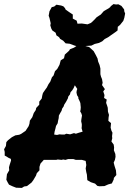

<svg xmlns="http://www.w3.org/2000/svg" viewBox="-50 -906 649 939"><path d="M57 13 29 12 11 5 -6 -3 -13 -15 -19 -27 -16 -54 -5 -73 -6 -88 -3 -99 4 -121 3 -129 -8 -134 -19 -141 -27 -145V-163L-30 -176L-21 -192L-19 -211L-11 -220L8 -235L25 -244L44 -247L53 -251L75 -266L90 -289L94 -301L96 -316L108 -333L115 -353L125 -368L127 -378L142 -394V-409L154 -424L157 -440L160 -451L171 -467L179 -478L187 -494L196 -507L204 -528L212 -537L219 -558L230 -569L241 -589L247 -611L263 -621L267 -639L288 -658L292 -665L312 -673L324 -681L336 -680L361 -683L374 -679L386 -676L396 -667L408 -656L419 -636L427 -620L430 -605L437 -588L441 -571V-559V-543L444 -531L449 -519L452 -501L449 -490L463 -470L455 -459L461 -441L459 -427L472 -419L469 -403L474 -389L477 -379L478 -360L483 -344L481 -331L480 -315L493 -304L491 -282L495 -267L500 -257L498 -240L499 -230L495 -214L506 -199L508 -185L507 -171L514 -153L515 -139L512 -124L506 -111L510 -95L517 -73L519 -50L507 -36L506 -28L497 -9L479 -4L461 4L436 5L426 3L415 -8L394 -15L377 -25L375 -52L372 -64L369 -82L372 -99L369 -119L351 -124H338H321L309 -128H302H283L270 -124L259 -126L251 -124L232 -126L225 -124H207H197H182H164L148 -106L143 -90V-73L130 -59L126 -47L113 -25L104 -13L82 4L68 6ZM229 -246 241 -249 253 -248H266L274 -252L293 -249L312 -255L321 -252L336 -257L354 -262L349 -279L350 -289V-299L347 -313L348 -323L351 -341L348 -351L342 -362L344 -368L345 -381L344 -391L343 -402L340 -410L333 -425V-431L327 -440L324 -453L325 -462L328 -471L316 -489L310 -475L303 -464L295 -455L292 -444L284 -434L282 -425L273 -408L264 -394L261 -385L254 -375L251 -364L245 -354L238 -341L237 -328L234 -315L232 -303L224 -290L221 -277L217 -262L215 -248ZM352 -675 334 -678 315 -683 291 -692 271 -694 259 -707 244 -716 239 -724 226 -733 222 -746 206 -757 201 -766 196 -782 198 -792 192 -818 188 -829 192 -851 203 -871 215 -874 226 -883 249 -879 260 -875 268 -866 271 -859 288 -847 306 -835V-815L325 -805L329 -790L350 -791L378 -787L395 -794L411 -809L423 -822L443 -835L458 -852L481 -865L490 -872L491 -875L505 -886L518 -884L529 -885L544 -877L557 -860L558 -850L562 -840L558 -819L553 -804L537 -784L526 -775L525 -757L516 -750L493 -734L479 -724L462 -715L450 -704L434 -696L413 -691L397 -683L368 -681Z"/></svg>

Font: Winky Rough SemiBold
Style: Italic
Weight: 600
Italic angle: -8.97852°
Designer: Simon Atzbach
Foundry: typofactur
Version: Version 1.206; ttfautohint (v1.8.4.7-5d5b)